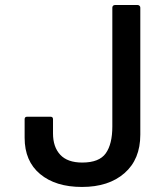

<svg xmlns="http://www.w3.org/2000/svg" viewBox="-20 -719 658 757"><path d="M77.1 -249Q77.1 -258.8 86.9 -258.8H179.2Q189 -258.8 189 -249V-192.9Q189 -139.6 217.5 -108.9Q246.1 -78.1 304.2 -78.1Q371.1 -78.1 397 -114.5Q422.9 -150.9 422.9 -220.2V-689Q422.9 -693.4 425.8 -696.3Q428.7 -699.2 433.1 -699.2H522.9Q526.9 -699.2 530 -696.3Q533.2 -693.4 533.2 -689V-188Q533.2 -90.8 470.9 -36.4Q408.7 18.1 303.2 18.1Q199.2 18.1 138.2 -32.7Q77.1 -83.5 77.1 -175.8Z"/></svg>

Font: Fragment Mono SemBd
Style: Regular
Weight: 600
Designer: Wei Huang based on Nimbus Sans by URW Studio, based on Helvetica by Max Miedinger.
Foundry: Wei Huang
Version: Version 1.011